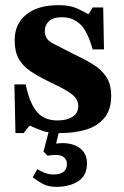

<svg xmlns="http://www.w3.org/2000/svg" viewBox="-20 -505 480 746"><path d="M40 12 36 -177H80Q94 -107 122 -72Q150 -37 204 -37Q239 -37 261.5 -51Q284 -65 284 -93Q284 -109 275 -122.5Q266 -136 241.5 -151Q217 -166 170 -188Q127 -209 97.5 -229Q68 -249 52.5 -277Q37 -305 37 -349Q37 -412 82 -448.5Q127 -485 208 -485Q252 -485 280 -472Q308 -459 321 -451H325L340 -476H381L384 -313H340Q320 -385 291 -411.5Q262 -438 221 -438Q186 -438 170 -422.5Q154 -407 154 -385Q154 -353 183 -337.5Q212 -322 264 -296Q307 -276 340.5 -255.5Q374 -235 393 -206.5Q412 -178 412 -133Q412 -77 384 -45Q356 -13 311.5 -0.5Q267 12 215 12Q169 12 144 3Q119 -6 98 -16H94L72 12ZM199 221Q168 221 146.5 209.5Q125 198 107 184L125 152Q139 161 155 167Q171 173 190 173Q211 173 225.5 163.5Q240 154 240 132Q240 116 229 106.5Q218 97 198 97Q186 97 175.5 98.5Q165 100 165 100L149 84L172 -4H212L198 53Q198 53 205.5 52Q213 51 222 51Q265 51 291.5 71.5Q318 92 318 130Q318 177 284 199Q250 221 199 221Z"/></svg>

Font: STIX Two Text
Style: Bold
Weight: 700
Designer: Ross Mills, John Hudson & Paul Hanslow, Tiro Typeworks Ltd; with prior portions MicroPress Inc., and Coen Hoffman.
Foundry: Tiro Typeworks Ltd
Version: Version 2.13 b171